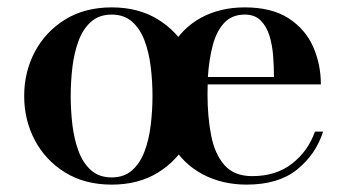

<svg xmlns="http://www.w3.org/2000/svg" viewBox="-20 -490 936 520"><path d="M45.5 -230Q45.5 -295 74.2 -349.5Q103 -404 156.2 -437Q209.5 -470 282.5 -470Q355.5 -470 408.5 -437Q461.5 -404 490 -349.5Q518.5 -295 518.5 -230Q518.5 -165 490 -110.5Q461.5 -56 408.5 -23Q355.5 10 282.5 10Q209.5 10 156.2 -23Q103 -56 74.2 -110.5Q45.5 -165 45.5 -230ZM171.5 -230Q171.5 -190 176.2 -151Q181 -112 193 -80Q205 -48 226.8 -28.8Q248.5 -9.5 282.5 -9.5Q316 -9.5 337.8 -28.8Q359.5 -48 371.5 -80Q383.5 -112 388.2 -151Q393 -190 393 -230Q393 -270 388.2 -309Q383.5 -348 371.5 -380Q359.5 -412 337.8 -431.2Q316 -450.5 282.5 -450.5Q248.5 -450.5 226.8 -431.2Q205 -412 193 -380Q181 -348 176.2 -309Q171.5 -270 171.5 -230ZM855 -133.5Q835.5 -72 784.8 -31Q734 10 648 10Q581.5 10 528.5 -18.2Q475.5 -46.5 444.5 -100.2Q413.5 -154 413.5 -230Q413.5 -306.5 443 -360Q472.5 -413.5 524.2 -441.8Q576 -470 643 -470Q716 -470 761.5 -440.5Q807 -411 828 -363.5Q849 -316 849 -261.5H542.5Q542 -249 542 -235Q542 -174 551.8 -123.5Q561.5 -73 587.8 -43Q614 -13 663 -13Q728 -13 771.2 -47Q814.5 -81 833 -133.5ZM643 -450.5Q608 -450.5 587 -427.8Q566 -405 556 -366.5Q546 -328 543 -281.5H722Q722 -308.5 719.8 -338.2Q717.5 -368 709.8 -393.2Q702 -418.5 686 -434.5Q670 -450.5 643 -450.5Z"/></svg>

Font: Bodoni* 11pt Medium
Style: Regular
Weight: 500
Version: Version 2.3